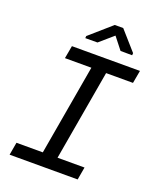

<svg xmlns="http://www.w3.org/2000/svg" viewBox="-164 -1009 914 1107"><g transform="rotate(20 293.5 -455.0)"><path d="M154.8 -710.9H572.3L558.1 -632.3H393.1L296.9 -78.1H462.4L448.7 0H31.2L44.9 -78.1H206.5L302.7 -632.3H140.6ZM500 -793.5 499 -780.3 427.7 -780.8 370.1 -854 286.1 -781.2 211.4 -780.8 212.4 -793.9 345.2 -910.2H397Z"/></g></svg>

Font: Roboto Mono
Style: Italic
Weight: 400
Designer: Google
Version: Version 2.000985; 2015; ttfautohint (v1.3)